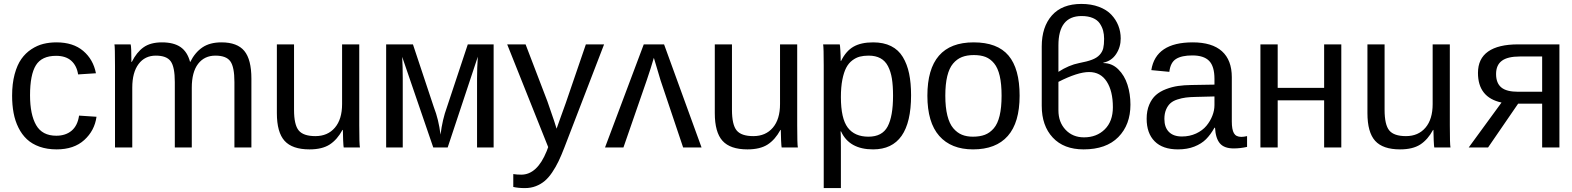

<svg xmlns="http://www.w3.org/2000/svg" viewBox="-20 -755 8049 983"><path d="M133.8 -267.1Q133.8 -168.9 165 -114.5Q196.3 -60.1 268.1 -60.1Q315.9 -60.1 346.7 -85.9Q377.4 -111.8 384.8 -163.1L474.1 -157.2Q464.4 -86.4 411.6 -38.3Q358.9 9.8 270 9.8Q221.2 9.8 182.6 -3.9Q144 -17.6 117.9 -42Q91.8 -66.4 74.5 -101.3Q57.1 -136.2 49.6 -176.8Q42 -217.3 42 -265.1Q42 -326.7 54.9 -374.8Q67.9 -422.9 89.4 -453.1Q110.8 -483.4 140.6 -502.9Q170.4 -522.5 201.9 -530.3Q233.4 -538.1 269 -538.1Q354.5 -538.1 406 -494.4Q457.5 -450.7 471.2 -379.9L379.9 -374Q373 -418.9 344.7 -444.1Q316.4 -469.2 267.1 -469.2Q193.8 -469.2 163.8 -420.9Q133.8 -372.6 133.8 -267.1Z M961.9 0H875V-335Q875 -412.1 854 -441.2Q833 -470.2 777.8 -470.2Q721.7 -470.2 689.5 -427.2Q657.2 -384.3 657.2 -306.2V0H568.8V-416Q568.8 -516.1 565.9 -527.8H648.9Q652.8 -516.1 652.8 -438H654.8Q679.7 -487.8 715.1 -512.9Q750.5 -538.1 809.1 -538.1Q869.6 -538.1 904.5 -513.9Q939.5 -489.7 953.1 -438H954.1Q978.5 -486.8 1016.6 -512.5Q1054.7 -538.1 1113.8 -538.1Q1194.8 -538.1 1231 -494.1Q1267.1 -450.2 1267.1 -352.1V0H1180.2V-335Q1180.2 -412.1 1159.2 -441.2Q1138.2 -470.2 1083 -470.2Q1026.4 -470.2 994.1 -428Q961.9 -385.7 961.9 -306.2Z M1397.5 -527.8H1485.4V-192.9Q1485.4 -116.2 1509.3 -87.2Q1533.2 -58.1 1594.7 -58.1Q1657.7 -58.1 1694.6 -101.3Q1731.4 -144.5 1731.4 -222.2V-527.8H1819.3V-112.8Q1819.3 -15.6 1822.8 0H1739.7Q1738.3 -4.4 1736.8 -36.9Q1735.4 -69.3 1735.4 -89.8H1733.4Q1706.5 -40 1668 -15.1Q1629.4 9.8 1564.5 9.8Q1476.6 9.8 1437 -33.9Q1397.5 -77.6 1397.5 -175.8Z M2426.3 -464.8 2272 0H2198.2L2039.1 -463.9Q2042 -414.1 2042 -354V0H1957V-527.8H2094.2L2201.2 -206.1Q2225.6 -144 2235.4 -65.9Q2245.1 -143.6 2268.1 -206.1L2375 -527.8H2507.3V0H2422.4V-354Q2422.4 -407.2 2426.3 -464.8Z M3072.8 -527.8 2869.6 0Q2854 40.5 2839.6 70.6Q2825.2 100.6 2806.9 127.7Q2788.6 154.8 2768.6 171.6Q2748.5 188.5 2723.1 198.2Q2697.8 208 2667.5 208Q2633.3 208 2607.9 202.1V136.2Q2626 139.2 2648.9 139.2Q2730 139.2 2778.8 19L2786.6 -2L2576.7 -527.8H2670.9L2782.7 -235.8Q2828.1 -105.5 2829.6 -96.2Q2831.5 -103.5 2850.8 -155.8Q2870.1 -208 2876.5 -227.1L2979.5 -527.8Z M3077.6 0 3275.9 -527.8H3379.9L3571.8 0H3477.5L3361.8 -344.2Q3351.6 -376.5 3327.6 -459Q3313 -408.2 3291.5 -345.2L3171.9 0Z M3639.6 -527.8H3727.5V-192.9Q3727.5 -116.2 3751.5 -87.2Q3775.4 -58.1 3836.9 -58.1Q3899.9 -58.1 3936.8 -101.3Q3973.6 -144.5 3973.6 -222.2V-527.8H4061.5V-112.8Q4061.5 -15.6 4064.9 0H3981.9Q3980.5 -4.4 3979 -36.9Q3977.5 -69.3 3977.5 -89.8H3975.6Q3948.7 -40 3910.2 -15.1Q3871.6 9.8 3806.6 9.8Q3718.8 9.8 3679.2 -33.9Q3639.6 -77.6 3639.6 -175.8Z M4644.5 -267.1Q4644.5 9.8 4450.2 9.8Q4328.1 9.8 4286.1 -82H4283.2Q4285.2 -78.1 4285.2 1V208H4197.3V-419.9Q4197.3 -510.7 4194.3 -527.8H4279.3Q4280.8 -524.9 4282.5 -496.3Q4284.2 -467.8 4284.2 -442.9H4286.1Q4311 -493.7 4349.6 -515.9Q4388.2 -538.1 4450.2 -538.1Q4503.9 -538.1 4542 -519Q4580.1 -500 4602.3 -463.1Q4624.5 -426.3 4634.5 -378.2Q4644.5 -330.1 4644.5 -267.1ZM4552.2 -265.1Q4552.2 -315.9 4546.4 -352.3Q4540.5 -388.7 4526.4 -416Q4512.2 -443.4 4487.5 -456.8Q4462.9 -470.2 4427.2 -470.2Q4401.9 -470.2 4382.1 -465.1Q4362.3 -460 4343.5 -445.8Q4324.7 -431.6 4312.5 -408.4Q4300.3 -385.3 4292.7 -347.2Q4285.2 -309.1 4285.2 -257.8Q4285.2 -148.4 4320.3 -101.8Q4355.5 -55.2 4426.3 -55.2Q4496.6 -55.2 4524.4 -107.2Q4552.2 -159.2 4552.2 -265.1Z M5200.2 -265.1Q5200.2 -127.4 5139.6 -58.8Q5079.1 9.8 4961.9 9.8Q4849.6 9.8 4788.8 -59.1Q4728 -127.9 4728 -265.1Q4728 -538.1 4964.8 -538.1Q5086.4 -538.1 5143.3 -470.7Q5200.2 -403.3 5200.2 -265.1ZM5107.9 -265.1Q5107.9 -325.2 5098.4 -366.2Q5088.9 -407.2 5069.8 -430.4Q5050.8 -453.6 5025.9 -463.4Q5001 -473.1 4965.8 -473.1Q4930.7 -473.1 4904.8 -462.9Q4878.9 -452.6 4859.4 -429.4Q4839.8 -406.2 4829.8 -365.2Q4819.8 -324.2 4819.8 -265.1Q4819.8 -205.6 4830.3 -163.6Q4840.8 -121.6 4860.6 -98.4Q4880.4 -75.2 4904.8 -65.2Q4929.2 -55.2 4960.9 -55.2Q4996.6 -55.2 5022.2 -64.9Q5047.9 -74.7 5067.9 -97.9Q5087.9 -121.1 5097.9 -162.8Q5107.9 -204.6 5107.9 -265.1Z M5628.9 -434.1V-432.1Q5672.9 -432.1 5705.1 -400.4Q5737.3 -368.7 5752.4 -321.3Q5767.6 -273.9 5767.6 -219.2Q5767.6 -116.2 5705.6 -53.2Q5643.6 9.8 5527.8 9.8Q5426.3 9.8 5369.9 -50.8Q5313.5 -111.3 5313.5 -212.9V-517.1Q5313.5 -617.2 5365.5 -676Q5417.5 -734.9 5516.6 -734.9Q5566.9 -734.9 5606.4 -720Q5646 -705.1 5669.7 -679.9Q5693.4 -654.8 5705.6 -623.8Q5717.8 -592.8 5717.8 -558.1Q5717.8 -513.7 5694.3 -478.3Q5670.9 -442.9 5628.9 -434.1ZM5398.9 -335.9V-189.9Q5398.9 -129.4 5435.5 -90.6Q5472.2 -51.8 5529.8 -51.8Q5594.7 -51.8 5636.2 -92.8Q5677.7 -133.8 5677.7 -206.1Q5677.7 -288.6 5646.2 -337.4Q5614.7 -386.2 5555.7 -386.2Q5497.6 -386.2 5398.9 -335.9ZM5398.9 -522.9V-387.2Q5452.6 -421.9 5504.9 -432.1Q5546.4 -439.9 5571.3 -449.5Q5596.2 -459 5610.1 -474.4Q5624 -489.7 5628.4 -508.1Q5632.8 -526.4 5632.8 -556.2Q5632.8 -579.1 5627.7 -598.1Q5622.6 -617.2 5610.6 -635Q5598.6 -652.8 5575 -662.8Q5551.3 -672.9 5517.6 -672.9Q5398.9 -672.9 5398.9 -522.9Z M6010.7 9.8Q5932.6 9.8 5891.6 -31.5Q5850.6 -72.8 5850.6 -147Q5850.6 -188 5863.8 -219Q5877 -250 5898.2 -268.6Q5919.4 -287.1 5950.2 -298.8Q5981 -310.5 6011.7 -314.9Q6042.5 -319.3 6079.6 -319.8L6197.8 -321.8V-351.1Q6197.8 -415.5 6170.4 -443.4Q6143.1 -471.2 6084.5 -471.2Q6029.8 -471.2 6001 -453.1Q5972.2 -435.1 5966.8 -387.2L5874.5 -396Q5897 -538.1 6086.4 -538.1Q6185.5 -538.1 6236.1 -492.7Q6286.6 -447.3 6286.6 -359.9V-132.8Q6286.6 -91.8 6297.4 -73Q6308.1 -54.2 6335.4 -54.2Q6347.2 -54.2 6364.7 -58.1V-2.9Q6329.6 4.9 6296.4 4.9Q6247.6 4.9 6225.6 -21Q6203.6 -46.9 6200.7 -101.1H6197.8Q6177.7 -65.4 6154.5 -42.2Q6131.3 -19 6095 -4.6Q6058.6 9.8 6010.7 9.8ZM6030.8 -56.2Q6070.8 -56.2 6103.8 -71.5Q6136.7 -86.9 6156.5 -110.8Q6176.3 -134.8 6187 -162.4Q6197.8 -189.9 6197.8 -216.8V-261.2L6101.6 -258.8Q6072.8 -258.3 6051.5 -255.6Q6030.3 -252.9 6008.3 -245.8Q5986.3 -238.8 5972.7 -226.8Q5959 -214.8 5950.2 -194.3Q5941.4 -173.8 5941.4 -146Q5941.4 -103 5964.6 -79.6Q5987.8 -56.2 6030.8 -56.2Z M6433.1 -527.8H6521.5V-305.2H6759.3V-527.8H6847.2V0H6759.3V-241.2H6521.5V0H6433.1Z M6981 -527.8H7068.8V-192.9Q7068.8 -116.2 7092.8 -87.2Q7116.7 -58.1 7178.2 -58.1Q7241.2 -58.1 7278.1 -101.3Q7314.9 -144.5 7314.9 -222.2V-527.8H7402.8V-112.8Q7402.8 -15.6 7406.2 0H7323.2Q7321.8 -4.4 7320.3 -36.9Q7318.8 -69.3 7318.8 -89.8H7316.9Q7290 -40 7251.5 -15.1Q7212.9 9.8 7147.9 9.8Q7060.1 9.8 7020.5 -33.9Q6981 -77.6 6981 -175.8Z M7875.5 -224.1H7752.4L7598.6 0H7499.5L7667.5 -230Q7546.9 -255.9 7546.9 -381.8Q7546.9 -454.6 7598.9 -491.2Q7650.9 -527.8 7752.4 -527.8H7963.9V0H7875.5ZM7875.5 -285.2V-465.8H7761.7Q7698.7 -465.8 7669.2 -443.8Q7639.6 -421.9 7639.6 -376Q7639.6 -329.6 7666.3 -307.4Q7692.9 -285.2 7752.4 -285.2Z"/></svg>

Font: Libra Sans Modern
Style: Regular
Weight: 400
Foundry: Stefan Peev, Context Ltd
Version: Version 1.000